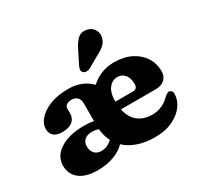

<svg xmlns="http://www.w3.org/2000/svg" viewBox="-158 -930 1171 1134"><g transform="rotate(-30 427.0 -363.5)"><path d="M820 -307.5Q820 -270.5 797.8 -250.2Q775.5 -230 735 -230H499Q511.5 -170 550 -140Q588.5 -110 645.5 -110Q681.5 -110 712.5 -124.2Q743.5 -138.5 765 -161.5Q786.5 -180.5 797.5 -179.5Q806 -178.5 812.8 -172.2Q819.5 -166 819.5 -151Q819 -108.5 791 -71Q763 -33.5 712.8 -10Q662.5 13.5 595 13.5Q526.5 13.5 475.8 -4.5Q425 -22.5 391.5 -54.5Q364 -24 314.2 -5.2Q264.5 13.5 202 13.5Q122 13.5 79.2 -20.2Q36.5 -54 36.5 -111.5Q36.5 -177 98 -216.2Q159.5 -255.5 261.5 -255.5Q298 -255.5 327 -250V-370.5Q327 -396 313 -410.8Q299 -425.5 274 -425.5Q253.5 -425.5 240.5 -416.5Q227.5 -407.5 227.5 -394V-362Q227.5 -326 203 -306.2Q178.5 -286.5 133.5 -286.5Q94.5 -286.5 75.5 -303.8Q56.5 -321 56.5 -351Q56.5 -384 83.5 -416Q110.5 -448 162.5 -469.2Q214.5 -490.5 289.5 -490.5Q384.5 -490.5 442.5 -430Q510.5 -491.5 601 -491.5Q668.5 -491.5 717.5 -466.8Q766.5 -442 793.2 -400.2Q820 -358.5 820 -307.5ZM576.5 -406.5Q541.5 -406.5 517.5 -376.8Q493.5 -347 493.5 -286H611.5Q644.5 -286 644.5 -318Q644.5 -362 624.5 -384.2Q604.5 -406.5 576.5 -406.5ZM215 -142Q215 -110 232.2 -92.2Q249.5 -74.5 276.5 -74.5Q300 -74.5 319 -83.5Q338 -92.5 352.5 -106.5Q332.5 -145.5 328 -193.5Q306.5 -201 282 -201Q251.5 -201 233.2 -185Q215 -169 215 -142ZM455.5 -659.5Q474 -699 497.2 -722Q520.5 -745 557.5 -738.5Q589 -733 604.8 -709Q620.5 -685 615.5 -658Q610.5 -631.5 593 -613.2Q575.5 -595 540 -577L460 -531Q448 -525 435 -525.5Q422 -526 414.5 -534Q405.5 -543 407.2 -554.5Q409 -566 415 -579Z"/></g></svg>

Font: Fraunces 9pt SuperSoft
Style: Bold
Weight: 700
Version: Version 1.000;[b76b70a41]